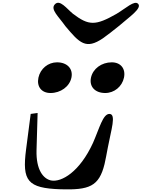

<svg xmlns="http://www.w3.org/2000/svg" viewBox="-20 -1394 1043 1414"><path d="M206 -555 172 -293C142 -62 182 -8 427 0C635 6 709 -19 750 -186C758 -220 765 -260 774 -307C798 -437 839 -556 785 -555C738 -554 713 -452 665 -342C567 -128 433 -50 356 -65C299 -77 245 -143 249 -288L257 -562ZM755 -709C821 -709 879 -756 893 -822C907 -888 869 -935 803 -935C728 -935 664 -888 650 -822C636 -756 680 -709 755 -709ZM352 -709C426 -709 492 -756 506 -822C520 -888 474 -935 400 -935C334 -935 277 -888 263 -822C249 -756 286 -709 352 -709ZM738 -1112C770 -1134 807 -1164 855 -1202C928 -1266 1029 -1333 997 -1366C970 -1394 907 -1333 838 -1292C684 -1204 634 -1204 518 -1292C472 -1329 420 -1403 383 -1361C350 -1324 412 -1272 461 -1202C566 -1076 613 -1027 738 -1112Z"/></svg>

Font: Venom Sans
Style: BdObl
Weight: 700
Version: Version 1.001